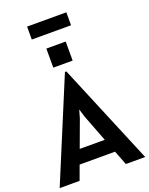

<svg xmlns="http://www.w3.org/2000/svg" viewBox="-209 -1172 984 1268"><g transform="rotate(-20 283.5 -538.0)"><path d="M-17 0 278 -709H288L584 0H448L409 -101H160L123 0ZM266 -388 196 -198H372L299 -388L282 -444ZM215.5 -762V-896H351.5V-762ZM145.5 -985V-1076H421.5V-985Z"/></g></svg>

Font: Alatsi
Style: Regular
Weight: 400
Designer: Spyros Zevelakis, Eben Sorkin
Foundry: www.sorkintype.com
Version: Version 1.008; ttfautohint (v1.8.4.7-5d5b)